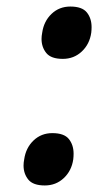

<svg xmlns="http://www.w3.org/2000/svg" viewBox="-20 -557 300 587"><path d="M117 10Q81 10 66.5 -8Q52 -26 52 -51Q52 -60 54 -70Q59 -105 82.5 -127.5Q106 -150 140 -150Q176 -150 190.5 -132Q205 -114 205 -87Q205 -79 204 -70Q199 -35 175 -12.5Q151 10 117 10ZM172 -377Q136 -377 121.5 -395Q107 -413 107 -438Q107 -447 109 -457Q114 -492 137.5 -514.5Q161 -537 195 -537Q231 -537 245.5 -519Q260 -501 260 -474Q260 -466 259 -457Q254 -422 230 -399.5Q206 -377 172 -377Z"/></svg>

Font: Lexend Med
Style: Italic
Weight: 500
Italic angle: -8.13011°
Designer: Bonnie Shaver-Troup, Thomas Jockin
Foundry: Lexend
Version: Version 1.007